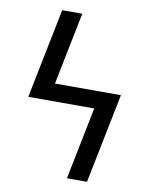

<svg xmlns="http://www.w3.org/2000/svg" viewBox="-83 -796 666 857"><g transform="rotate(10 250.0 -367.5)"><path d="M280 0 346 -328H47L129 -735H220L154 -407H453L371 0Z"/></g></svg>

Font: Iosevka Custom Medium
Style: Regular
Weight: 500
Monospace: yes
Designer: Belleve Invis
Foundry: Belleve Invis
Version: Version 32.5.0; ttfautohint (v1.8.4)